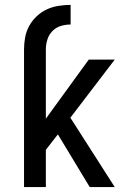

<svg xmlns="http://www.w3.org/2000/svg" viewBox="-20 -763 540 783"><path d="M78 -561Q78 -586 82.5 -610.5Q87 -635 99 -657Q111 -679 129.5 -696.5Q148 -714 170.5 -724.5Q193 -735 218 -739Q243 -743 268 -743V-663Q247 -663 227.5 -657Q208 -651 193.5 -636Q179 -621 173 -601Q167 -581 167 -561ZM346 0 216 -215 167 -152V0H78V-561H167V-279L342 -520H448L267 -283L448 0Z"/></svg>

Font: Iosevka Fixed Medium
Style: Regular
Weight: 500
Monospace: yes
Designer: Belleve Invis
Foundry: Belleve Invis
Version: Version 32.3.0